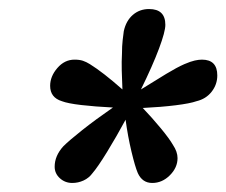

<svg xmlns="http://www.w3.org/2000/svg" viewBox="-20 -751 501 425"><path d="M230 -513Q190 -515 160 -518.5Q130 -522 117 -527Q91 -535 91 -561Q91 -582 107 -600.5Q123 -619 145 -619Q156 -619 163.5 -616.5Q171 -614 179 -609Q208 -591 251 -553Q250 -575 249.5 -595Q249 -615 250 -632Q250 -649 251.5 -662Q253 -675 254 -682Q259 -705 274 -718Q289 -731 310 -731Q346 -731 346 -696Q346 -681 332 -643.5Q318 -606 292 -553Q324 -573 348 -587.5Q372 -602 388 -609Q402 -615 411 -617Q420 -619 427 -619Q461 -619 461 -584Q461 -564 448.5 -548Q436 -532 415 -527Q401 -522 369 -518Q337 -514 296 -512Q317 -490 336 -467Q355 -444 363 -430Q373 -415 373 -401Q373 -380 356 -363Q339 -346 317 -346Q295 -346 285 -368Q279 -382 271 -415.5Q263 -449 258 -486Q238 -449 217.5 -415.5Q197 -382 185 -368Q177 -357 165 -351.5Q153 -346 140 -346Q124 -346 112.5 -356.5Q101 -367 101 -382Q101 -406 120 -427Q133 -440 162 -463Q191 -486 230 -513Z"/></svg>

Font: Wix Madefor Text SemiBold
Style: Italic
Weight: 600
Italic angle: -12°
Designer: Dalton Maag Ltd
Foundry: Dalton Maag Ltd
Version: Version 3.100